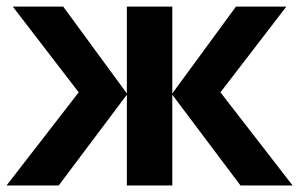

<svg xmlns="http://www.w3.org/2000/svg" viewBox="-20 -566 913 586"><path d="M854 -545.9 652.8 -284.2 873 0H713.9L505.9 -276.9V0H367.2V-276.9L159.2 0H0L220.2 -284.2L19 -545.9H172.9L367.2 -280.8V-545.9H505.9V-280.8L700.2 -545.9Z"/></svg>

Font: Wonky
Style: Regular
Weight: 400
Designer: Monotype Design Team
Foundry: Monotype Imaging Inc.
Version: Version 3.000